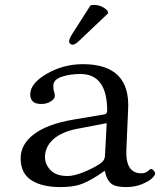

<svg xmlns="http://www.w3.org/2000/svg" viewBox="-20 -751 680 781"><path d="M414 -250 294 -227Q231 -215 197 -184.5Q163 -154 163 -112Q163 -82 186 -58.5Q209 -35 255 -35Q281 -35 319.5 -50.5Q358 -66 387 -85Q406 -98 407 -116ZM407 -55H404L376 -36Q332 -8 301.5 1Q271 10 225 10Q151 10 107.5 -18Q64 -46 64 -107Q64 -164 118 -205Q172 -246 276 -264L406 -286Q416 -289 416 -300Q416 -450 307 -450Q264 -450 230.5 -438.5Q197 -427 197 -403Q197 -387 199 -381Q203 -373 203 -360Q203 -349 186.5 -338.5Q170 -328 148 -328Q103 -328 103 -367Q103 -412 170.5 -451Q238 -490 317 -490Q513 -490 501 -302L494 -141Q490 -46 555 -46Q571 -46 581.5 -55Q592 -64 594 -64Q599 -64 605 -57.5Q611 -51 611 -45Q611 -38 598 -25.5Q585 -13 556.5 -1.5Q528 10 493 10Q446 10 429 -7Q412 -24 407 -55ZM348 -729Q354 -731 362 -731Q393 -731 417 -708L420 -697L305 -588Q286 -569 275 -569Q270 -569 265.5 -573Q261 -577 261 -582Q261 -592 272 -610Z"/></svg>

Font: Linux Libertine Mono O
Style: Mono
Weight: 400
Designer: Philipp H. Poll
Foundry: Philipp H. Poll
Version: Version 5.1.7